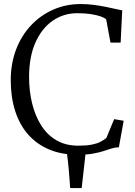

<svg xmlns="http://www.w3.org/2000/svg" viewBox="-20 -774 686 974"><path d="M336 180Q334.5 158 332.8 135.2Q331 112.5 329 89.2Q327 66 324.5 43.2Q322 20.5 319 -0.5H414.5Q411.5 28.5 408 59.2Q404.5 90 401 120.8Q397.5 151.5 394.5 180ZM373.5 11Q292.5 11 229.2 -15.8Q166 -42.5 122.5 -92Q79 -141.5 56.8 -211.5Q34.5 -281.5 34.5 -367.5Q34.5 -451 61.2 -521.8Q88 -592.5 136.5 -644.5Q185 -696.5 249.8 -725Q314.5 -753.5 390 -753.5Q424.5 -753.5 456.2 -749.2Q488 -745 515.5 -739.5Q543 -734 565 -728.8Q587 -723.5 600 -721.5L592 -558H540.5L518.5 -676Q509.5 -684 489.8 -691Q470 -698 440.2 -702.5Q410.5 -707 372 -707Q302.5 -707 247.2 -668.8Q192 -630.5 159.8 -558.2Q127.5 -486 127.5 -383Q127.5 -314 142.5 -251.2Q157.5 -188.5 187.8 -139.8Q218 -91 265.2 -63Q312.5 -35 377 -35Q418 -35 445 -40.2Q472 -45.5 489.2 -54.5Q506.5 -63.5 519.5 -74L559 -169.5L607.5 -161.5L583 -27Q563.5 -26.5 545 -20.5Q526.5 -14.5 504 -7.2Q481.5 0 450.2 5.5Q419 11 373.5 11Z"/></svg>

Font: Merriweather 28pt Light
Style: Regular
Weight: 300
Version: Version 2.100